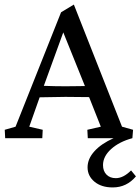

<svg xmlns="http://www.w3.org/2000/svg" viewBox="-20 -611 621 849"><path d="M478.5 217.8Q428.2 217.8 397.7 192.4Q367.2 167 367.2 128.9Q367.2 91.3 397.5 57.9Q427.7 24.4 482.4 0H368.2L366.2 -37.1L425.8 -50.8L374 -181.6Q355.5 -181.6 320.3 -182.1Q285.2 -182.6 269.5 -182.6Q241.2 -182.6 155.3 -180.7L109.4 -50.8L168.9 -37.1L167 0H2.9L1 -37.1L48.8 -50.8L250 -556.6L306.6 -590.8L519.5 -50.8L568.4 -37.1L565.4 0Q507.3 15.6 471.4 48.1Q435.5 80.6 435.5 119.1Q435.5 145.5 450.9 161.1Q466.3 176.8 492.2 176.8Q525.4 176.8 559.6 142.6L581.1 168.9Q540 217.8 478.5 217.8ZM269.5 -229.5Q288.1 -229.5 316.7 -230Q345.2 -230.5 355.5 -230.5L259.8 -467.8L173.8 -231.4Q222.7 -229.5 269.5 -229.5Z"/></svg>

Font: Crimson Pro
Style: Regular
Weight: 400
Designer: Jacques Le Bailly
Foundry: Baron von Fonthausen
Version: Version 1.003